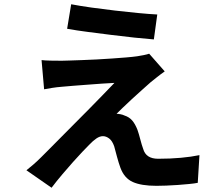

<svg xmlns="http://www.w3.org/2000/svg" viewBox="-20 -828 1040 901"><path d="M314 -808Q356 -800 409.5 -792.5Q463 -785 519 -778.5Q575 -772 627 -767Q679 -762 718 -760L702 -643Q663 -646 611 -651.5Q559 -657 503.5 -664Q448 -671 393.5 -678Q339 -685 295 -693ZM753 -493Q733 -479 717.5 -466.5Q702 -454 688 -443Q671 -428 647 -406.5Q623 -385 599 -363Q575 -341 555.5 -322Q536 -303 527 -294Q534 -294 545 -292Q556 -290 564 -286Q586 -279 600 -263Q614 -247 625 -219Q632 -199 638.5 -173.5Q645 -148 652 -129Q665 -83 722 -83Q779 -83 828.5 -87.5Q878 -92 916 -100L908 30Q893 33 867.5 35.5Q842 38 814.5 40Q787 42 760 43Q733 44 714 44Q643 44 603 26Q563 8 545 -41Q537 -63 529 -92.5Q521 -122 516 -141Q507 -167 492.5 -178Q478 -189 463 -189Q448 -189 432 -178Q416 -167 399 -149Q386 -136 366 -115Q346 -94 322.5 -67.5Q299 -41 273 -10.5Q247 20 222 53L104 -29Q118 -40 135.5 -55Q153 -70 173 -90Q186 -103 210 -127Q234 -151 264.5 -182Q295 -213 330 -248Q365 -283 399 -317.5Q433 -352 463.5 -383.5Q494 -415 517 -439Q491 -438 457.5 -435.5Q424 -433 390 -430.5Q356 -428 324.5 -425.5Q293 -423 272 -421Q246 -419 224.5 -415.5Q203 -412 187 -409L175 -546Q192 -544 217.5 -543.5Q243 -543 270 -543Q282 -543 307 -544Q332 -545 364.5 -546Q397 -547 434 -549Q471 -551 506.5 -553.5Q542 -556 572.5 -558.5Q603 -561 624 -564Q638 -566 655 -569.5Q672 -573 680 -576Z"/></svg>

Font: SpoqaHanSansJP-Bold
Style: Regular
Weight: 700
Designer: [Source Han Sans]
Ryoko NISHIZUKA  (kana & ideographs); Paul D. Hunt (Latin, Greek & Cyrillic); Wenlong ZHANG  (bopomofo
Foundry: Spoqa (http://bi.spoqa.com)
Version: Version 1.002.20150607